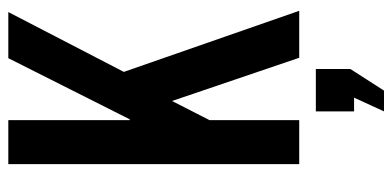

<svg xmlns="http://www.w3.org/2000/svg" viewBox="-261 -479 944 462"><g transform="rotate(-90 211.0 -248.0)"><path d="M269 -422 416 0H303L199 -306L153 -216V0H47V-700H153V-408H155L302 -700H413ZM276 123 224 204H174L207 132H174V40H276Z"/></g></svg>

Font: Bebas Kai
Style: Regular
Weight: 400
Designer: Ryoichi Tsunekawa
Foundry: Dharma Type
Version: Version 1.001;PS 001.001;hotconv 1.0.70;makeotf.lib2.5.58329